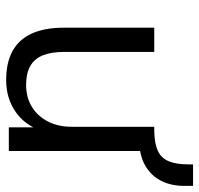

<svg xmlns="http://www.w3.org/2000/svg" viewBox="-32 -624 665 642"><g transform="rotate(90 301.0 -303.5)"><path d="M248.4 8.9Q189.5 8.9 150.5 -12.8Q111.6 -34.5 92.4 -77.4Q73.1 -120.2 73.1 -184V-486.3H154.1V-185.2Q154.1 -142.2 165.6 -113.6Q177.1 -85.1 201.9 -71.4Q226.6 -57.8 264.1 -57.8Q305.8 -57.8 337.2 -76.7Q368.5 -95.7 386.4 -130Q404.4 -164.3 404.4 -210.3V-486.3H485.4V0H406.3V-112.1H419.3Q399.3 -53.3 353.9 -22.2Q308.5 8.9 248.4 8.9ZM461.8 -436.1 420.5 -464.2V-486.3Q462.4 -487.3 486.2 -499Q510.1 -510.6 520.1 -535.7Q530.1 -560.8 530.1 -599.8V-616H602.1V-588Q602.1 -542.9 585.6 -510.2Q569.1 -477.4 537.8 -458.2Q506.4 -439.1 461.8 -436.1Z"/></g></svg>

Font: Nunito Sans 12pt ExtraLight
Style: Regular
Weight: 200
Designer: Vernon Adams
Foundry: Vernon Adams
Version: Version 3.101;gftools[0.9.27]